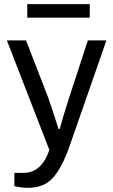

<svg xmlns="http://www.w3.org/2000/svg" viewBox="-20 -720 544 922"><path d="M111 -635V-700H411V-635ZM114 182Q85 182 49 174V110H93Q180 110 217 0L13 -526H105L210 -255Q225 -215 261 -101H267Q281 -155 313 -254L402 -526H491L313 -15Q278 84 235 133Q192 182 114 182Z"/></svg>

Font: Archivo
Style: Regular
Weight: 400
Designer: Hector Gatti
Foundry: Omnibus-Type
Version: Version 2.001